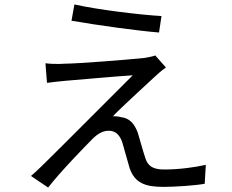

<svg xmlns="http://www.w3.org/2000/svg" viewBox="-20 -806 1040 862"><path d="M314 -786 301 -713C422 -692 596 -668 694 -660L705 -734C612 -739 421 -762 314 -786ZM725 -503 677 -557C668 -553 647 -549 630 -546C555 -538 325 -520 268 -520C257 -519 249 -519 238 -519C227 -519 207 -519 184 -522L191 -434C214 -437 239 -440 271 -443C332 -448 498 -463 576 -468L270 -162C221 -113 181 -74 168 -61C149 -42 132 -27 119 -16L196 36C252 -36 359 -146 396 -183C419 -206 442 -219 469 -219C497 -219 517 -202 529 -167C537 -137 554 -81 562 -51C585 16 633 33 713 33C766 33 857 27 899 19L904 -66C856 -55 785 -45 717 -45C666 -45 643 -61 632 -98C621 -130 608 -180 599 -209C584 -250 562 -276 523 -280C514 -283 502 -284 495 -284C490 -284 487 -284 486 -283C522 -322 634 -423 671 -458C682 -469 706 -490 725 -503Z"/></svg>

Font: Spoqa Han Sans Neo
Style: Regular
Weight: 400
Designer: [Spoqa Han Sans Neo] Dong-huui Kim ___ Younghwa Kang ___ Yujin Lee ___ [Noto Sans] Ryoko NISHIZUKA ____ (kana & ideograp
Foundry: Spoqa (http://www.spoqa-han-sans.com)
Version: Version 1.100;hotconv 1.0.109;makeotfexe 2.5.65596